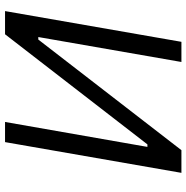

<svg xmlns="http://www.w3.org/2000/svg" viewBox="-9 -731 740 762"><g transform="rotate(-90 361.0 -350.0)"><path d="M178 -700H258L159 -135H169L606 -700H698L576 0H496L595 -568H585L146 0H56Z"/></g></svg>

Font: Fixel Italic Variable 20240409 Display Thin
Style: Italic
Weight: 100
Italic angle: -10°
Designer: AlfaBravo + MacPaw
Foundry: Kyrylo Tkachov, Marchela Mozhyna, Serhii Makarenko, Maria Weinstein, Zakhar Kryvoshyya
Version: Version 1.211;Glyphs 3.2 (3225)